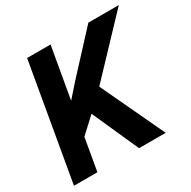

<svg xmlns="http://www.w3.org/2000/svg" viewBox="-159 -864 1012 1018"><g transform="rotate(-30 347.5 -355.5)"><path d="M408.7 0 281.7 -284.2 188 -197.3 153.8 0H10.3L133.8 -710.9H277.3L222.7 -397.9L294.4 -479L508.8 -710.9H695.3L389.2 -388.2L571.8 0Z"/></g></svg>

Font: Mardoto
Style: Bold Italic
Weight: 700
Italic angle: -12°
Designer: Christian Robertson, Vahan Hovhannisyan
Foundry: Google
Version: Version 1.000